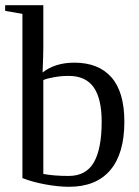

<svg xmlns="http://www.w3.org/2000/svg" viewBox="-20 -714 540 744"><path d="M374 -242.2Q374 -332 342.8 -376Q311.5 -419.9 246.1 -419.9Q217.3 -419.9 189 -414.8Q160.6 -409.7 147.9 -403.8V-40Q189 -32.2 246.1 -32.2Q313.5 -32.2 343.8 -85Q374 -137.7 374 -242.2ZM66.9 -660.2 0 -671.9V-693.8H147.9V-529.8Q147.9 -503.4 145 -433.1Q193.8 -471.2 268.1 -471.2Q361.8 -471.2 411.9 -414.3Q461.9 -357.4 461.9 -242.2Q461.9 -118.7 407 -54.4Q352.1 9.8 248 9.8Q206.1 9.8 155.5 0.5Q105 -8.8 66.9 -23.9Z"/></svg>

Font: Times New Roman
Style: Regular
Weight: 400
Designer: Steve Matteson
Foundry: Ascender Corporation
Version: Version 2.00.3